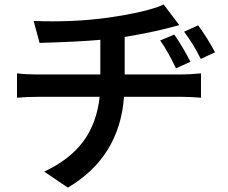

<svg xmlns="http://www.w3.org/2000/svg" viewBox="-20 -774 1017 855"><path d="M755.9 -620.1Q793 -567.4 828.1 -499L763.7 -469.7Q725.6 -548.8 693.4 -593.8ZM55.7 -338.9V-447.3Q96.7 -442.4 143.6 -442.4H426.8V-596.7Q332 -587.9 156.2 -583L129.9 -680.7Q304.7 -673.8 460.9 -695.3Q636.7 -720.7 709 -753.9L778.3 -662.1L710.9 -644.5Q639.6 -627 535.2 -609.4V-442.4H791Q821.3 -442.4 875 -447.3V-338.9Q826.2 -342.8 793 -342.8H532.2Q512.7 -75.2 282.2 61.5L176.8 -9.8Q290 -62.5 350.6 -144Q411.1 -225.6 423.8 -342.8H145.5Q104.5 -342.8 55.7 -338.9ZM799.8 -632.8 862.3 -661.1Q902.3 -607.4 937.5 -541L874 -511.7Q841.8 -577.1 799.8 -632.8Z"/></svg>

Font: Min Sans SemiBold
Style: Regular
Weight: 600
Designer: Jinseong-Kim, NotoSansCJK, Nunito
Foundry: Jinseong-Kim
Version: Version 1.400;Glyphs 3.1.2 (3151)